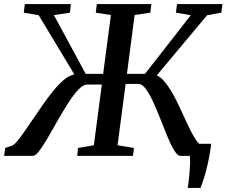

<svg xmlns="http://www.w3.org/2000/svg" viewBox="-50 -763 1109 940"><path d="M869 157Q872 140 874.2 120Q876.5 100 878.2 79.5Q880 59 880.5 38.8Q881 18.5 879.5 0L831 -59H984.5Q977 -5.5 968 35.5Q959 76.5 949.5 106.2Q940 136 931.5 157ZM-30 0 -24.5 -38.5 11 -51Q21.5 -56 36 -73.8Q50.5 -91.5 69 -118.2Q87.5 -145 108.5 -175.5Q133 -211.5 158.8 -248.8Q184.5 -286 210.8 -318.2Q237 -350.5 263 -372.2Q289 -394 314 -398.5L139.5 -688.5L66.5 -701L71.5 -743H297L292.5 -701L214 -689L369.5 -401.5H455L493 -689.5L419 -701L424 -743H691L686 -701L609 -689.5L571.5 -401.5H660L884 -688.5L811.5 -701L816.5 -743H1039L1033.5 -701L964 -688.5L717.5 -394Q736 -386 753.8 -365.5Q771.5 -345 788.2 -317Q805 -289 820.5 -256.8Q836 -224.5 850.5 -192.5Q862.5 -166.5 873.8 -142.8Q885 -119 895.8 -100.2Q906.5 -81.5 916 -69.2Q925.5 -57 933 -53.5L976.5 -41.5L972.5 0H833Q819.5 0 803.8 -25.2Q788 -50.5 771.2 -90.8Q754.5 -131 737 -176Q719.5 -221 701.2 -261Q683 -301 664.8 -326.5Q646.5 -352 628 -352H565L525.5 -52L606 -38.5L601 0H328L332 -38.5L409.5 -52L448.5 -349H377Q357 -349 333.2 -323.8Q309.5 -298.5 284 -258.8Q258.5 -219 233.2 -174.5Q208 -130 185 -90.2Q162 -50.5 143 -25.2Q124 0 111 0Z"/></svg>

Font: Merriweather 36pt Medium
Style: Italic
Weight: 500
Italic angle: -7.8°
Version: Version 2.101